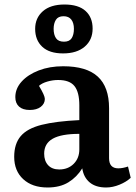

<svg xmlns="http://www.w3.org/2000/svg" viewBox="-20 -818 602 852"><path d="M191 14Q123 14 83 -23Q43 -60 43 -122Q43 -180 72 -214Q101 -248 164.5 -264Q228 -280 332 -285V-351Q332 -409 310.5 -436Q289 -463 238 -463Q214 -463 190 -456Q166 -449 153 -437Q179 -394 179 -379Q179 -358 161 -344Q143 -330 112 -330Q81 -330 64.5 -345Q48 -360 48 -387Q48 -425 76 -456Q104 -487 152 -505.5Q200 -524 260 -524Q364 -524 414 -478Q464 -432 464 -338V-116Q464 -71 505 -71Q524 -71 548 -79L560 -29Q541 -11 510.5 1.5Q480 14 451 14Q405 14 378 -8.5Q351 -31 345 -71Q321 -32 283.5 -9Q246 14 191 14ZM243 -66Q282 -66 307 -91Q332 -116 332 -155V-224Q252 -224 214 -202.5Q176 -181 176 -136Q176 -104 193.5 -85Q211 -66 243 -66ZM260 -581Q199 -581 167.5 -610.5Q136 -640 136 -690Q136 -738 170 -768Q204 -798 266 -798Q328 -798 359.5 -769.5Q391 -741 391 -691Q391 -641 356 -611Q321 -581 260 -581ZM264 -633Q288 -633 298 -648.5Q308 -664 308 -690Q308 -716 296.5 -731Q285 -746 262 -746Q238 -746 228 -730Q218 -714 218 -690Q218 -664 228.5 -648.5Q239 -633 264 -633Z"/></svg>

Font: Literata SemiBold
Style: Regular
Weight: 600
Designer: Latin by Veronika Burian and Jose Scaglione. Greek by Irene Vlachou. Cyrillic by Vera Evstafieva.
Foundry: TypeTogether
Version: Version 3.103; ttfautohint (v1.8.4.7-5d5b);gftools[0.9.29]